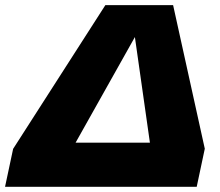

<svg xmlns="http://www.w3.org/2000/svg" viewBox="-62 -723 852 743"><path d="M-42.5 0 -11.2 -147 345.7 -703.1H607.9L730.5 -147.5L699.2 0ZM230.5 -170.9H518.1L460 -579.6Z"/></svg>

Font: Schibsted Grotesk Black
Style: Italic
Weight: 900
Italic angle: -12°
Designer: Bakken & Baeck AS, Henrik Kongsvoll
Foundry: Schibsted ASA
Version: Version 1.100;gftools[0.9.25]